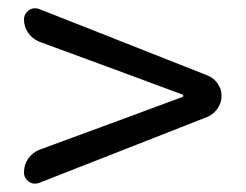

<svg xmlns="http://www.w3.org/2000/svg" viewBox="-20 -603 595 465"><path d="M75.2 -160.2Q70.3 -158.2 64.5 -158.2Q56.6 -158.2 49.8 -163.1Q38.1 -171.9 38.1 -185.5Q38.1 -204.1 48.3 -218.8Q58.6 -233.4 75.2 -240.2L274.4 -313.5L421.9 -368.2Q423.8 -369.1 423.8 -371.1Q423.8 -373 421.9 -374L274.4 -428.7L75.2 -502Q58.6 -508.8 48.3 -523.4Q38.1 -538.1 38.1 -555.7Q38.1 -569.3 49.8 -578.1Q56.6 -583 64.5 -583Q69.3 -583 75.2 -581.1L483.4 -419.9Q498 -414.1 507.3 -400.4Q516.6 -386.7 516.6 -370.6Q516.6 -354.5 507.3 -340.8Q498 -327.1 483.4 -320.3Z"/></svg>

Font: Gen Jyuu Gothic Regular
Style: Regular
Weight: 400
Designer: [Source Han Sans]
Ryoko NISHIZUKA  (kana & ideographs); Paul D. Hunt (Latin, Greek & Cyrillic); Wenlong ZHANG  (bopomofo
Version: Version 1.002.20150607